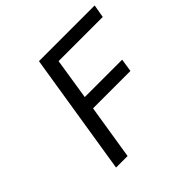

<svg xmlns="http://www.w3.org/2000/svg" viewBox="-168 -818 977 977"><g transform="rotate(-45 320.5 -330.0)"><path d="M134.8 0 240.2 -660.2H641.1L628.9 -589.8H311L275.9 -366.2H544.9L534.2 -295.9H265.1L217.8 0Z"/></g></svg>

Font: Office Code Pro D Italic
Style: Regular
Weight: 400
Italic angle: -9°
Designer: Nathan Rutzky & Paul D. Hunt
Foundry: Adobe Systems Incorporated
Version: Version 1.004;PS 001.004;hotconv 1.0.70;makeotf.lib2.5.58329